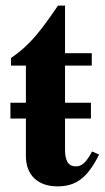

<svg xmlns="http://www.w3.org/2000/svg" viewBox="-20 -650 373 682"><path d="M307 -112C287 -74 271 -59 250 -59C222 -59 211 -79 211 -119V-229H303V-285H211V-417H306V-461H211V-630H186C128 -546 91 -493 19 -444V-417H72V-285H17V-229H72V-95C72 -28 115 12 184 12C251 12 291 -19 332 -101Z"/></svg>

Font: XITS Math
Style: Bold
Weight: 700
Designer: MicroPress Inc., with final additions and corrections provided by Coen Hoffman, Elsevier (retired)
Version: Version 1.105